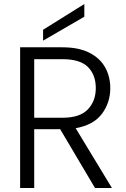

<svg xmlns="http://www.w3.org/2000/svg" viewBox="-20 -934 627 954"><path d="M290 -699Q371 -699 424 -672Q477 -645 502.5 -599Q528 -553 528 -496Q528 -424 486.5 -368.5Q445 -313 356 -297L536 0H452L279 -292H150V0H80V-699ZM456 -496Q456 -562 417 -601Q378 -640 290 -640H150V-349H291Q377 -349 416.5 -390.5Q456 -432 456 -496ZM399 -914V-851L194 -732V-786Z"/></svg>

Font: Poppins Light
Style: Regular
Weight: 300
Designer: Ninad Kale (Devanagari), Jonny Pinhorn (Latin)
Version: Version 5.002